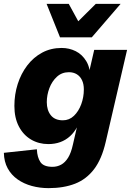

<svg xmlns="http://www.w3.org/2000/svg" viewBox="-41 -758 677 993"><path d="M210 215Q165.2 215 123.8 203.8Q82.4 192.6 50 169.8Q17.6 147 -1.2 112.7Q-20 78.4 -21 32.4L149.6 14Q151.6 56.2 168.2 80.5Q184.8 104.8 230.4 104.8Q254.6 104.8 275.1 93.7Q295.6 82.6 311.1 57.8Q326.6 33 336 -10L373 -170.4L381.8 -169.8Q366.2 -94.4 321.2 -53.6Q276.2 -12.8 209 -12.8Q159.4 -12.8 119.4 -36.4Q79.4 -60 56.4 -104.4Q33.4 -148.8 33.4 -210.2Q33.4 -269.6 50.6 -323.5Q67.8 -377.4 100 -419.6Q132.2 -461.8 177.2 -485.9Q222.2 -510 278 -510Q317 -510 350.7 -493.2Q384.4 -476.4 405.6 -440.9Q426.8 -405.4 425.8 -350.2L406 -325.4L446.2 -500H616.2L505.8 -24.4Q485.4 64.6 445.6 116.9Q405.8 169.2 347.1 192.1Q288.4 215 210 215ZM284 -135.8Q317.2 -135.8 341.4 -159Q365.6 -182.2 379.1 -218.7Q392.6 -255.2 392.6 -295.6Q392.6 -323.2 383.2 -343.1Q373.8 -363 356.4 -373.8Q339 -384.6 315.4 -384.6Q279 -384.6 253.4 -361.1Q227.8 -337.6 214.4 -302.1Q201 -266.6 201 -229.6Q201 -188 221.9 -161.9Q242.8 -135.8 284 -135.8ZM269.4 -565 200 -738H314.6L363.8 -648L454.4 -738H582.8L433.8 -565Z"/></svg>

Font: Work Sans
Style: Italic
Weight: 400
Italic angle: -13°
Designer: Wei Huang
Foundry: Wei Huang
Version: Version 2.012